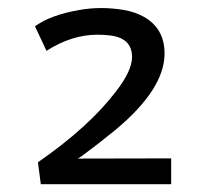

<svg xmlns="http://www.w3.org/2000/svg" viewBox="-20 -902 540 482"><path d="M224.6 -814.9Q160.2 -814.9 96.7 -774.4L67.9 -835.9Q106 -864.3 179.7 -877Q206.1 -881.8 234.1 -881.8Q262.2 -881.8 290.8 -877Q319.3 -872.1 341.8 -859.4Q393.1 -830.1 393.1 -767.6Q393.1 -678.2 269 -575.2Q230.5 -543.5 184.1 -509.3L175.3 -503.9L409.7 -504.4V-439.5H82.5L75.2 -494.6Q203.6 -583.5 271.5 -672.9Q311.5 -724.6 311.5 -758.8Q311.5 -806.2 256.8 -813Q241.2 -814.9 224.6 -814.9Z"/></svg>

Font: Armata
Style: Regular
Weight: 400
Designer: Viktoriya Grabowska
Foundry: Viktoriya Grabowska
Version: Version 1.003